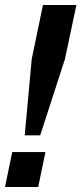

<svg xmlns="http://www.w3.org/2000/svg" viewBox="-22 -749 326 769"><path d="M77 -207 105 -512 150 -729H284L238 -512L139 -207ZM-2 0 27 -140H160L131 0Z"/></svg>

Font: Mona Sans Condensed
Style: Bold Italic
Weight: 700
Width: 3
Italic angle: -11.7°
Designer: Deni Anggara
Foundry: GitHub
Version: Version 1.001; ttfautohint (v1.8.4.7-5d5b);gftools[0.9.31]